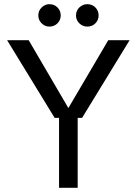

<svg xmlns="http://www.w3.org/2000/svg" viewBox="-20 -897 653 917"><path d="M241 -334 14 -705H117L317 -363H296L497 -705H599L372 -334ZM262 0V-360H351V0ZM216 -770Q195 -770 179 -785.5Q163 -801 163 -823Q163 -846 179 -861.5Q195 -877 216 -877Q239 -877 254.5 -861.5Q270 -846 270 -823Q270 -801 254.5 -785.5Q239 -770 216 -770ZM397 -770Q375 -770 359 -785.5Q343 -801 343 -823Q343 -846 359 -861.5Q375 -877 397 -877Q420 -877 435.5 -861.5Q451 -846 451 -823Q451 -801 435.5 -785.5Q420 -770 397 -770Z"/></svg>

Font: TikTok Sans 24pt
Style: Regular
Weight: 400
Version: Version 4.000